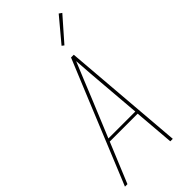

<svg xmlns="http://www.w3.org/2000/svg" viewBox="-295 -1025 1090 1090"><g transform="rotate(-45 250.0 -480.5)"><path d="M2 0 203 -490 304 -735H326L386 0H366L346 -242H122L22 0ZM345 -260 326 -490Q321 -542 317.5 -594.5Q314 -647 310 -700Q288 -647 266.5 -594.5Q245 -542 224 -490L129 -260ZM326 -810 313 -820 431 -961 448 -949Z"/></g></svg>

Font: Iosevka Thin Oblique
Style: Regular
Weight: 100
Italic angle: -9°
Monospace: yes
Designer: Belleve Invis
Foundry: Belleve Invis
Version: Version 32.5.0; ttfautohint (v1.8.4)